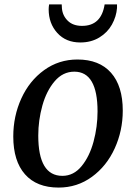

<svg xmlns="http://www.w3.org/2000/svg" viewBox="-20 -837 614 868"><path d="M535 -337Q535 -246 498.5 -166Q462 -86 395.5 -37.5Q329 11 245 11Q146 11 93 -49Q40 -109 40 -220Q40 -312 76.5 -392Q113 -472 179.5 -520Q246 -568 330 -568Q429 -568 482 -508Q535 -448 535 -337ZM153 -224Q153 -42 262 -42Q313 -42 349 -86Q385 -130 403 -197Q421 -264 421 -333Q421 -513 316 -513Q264 -513 227 -469.5Q190 -426 171.5 -359.5Q153 -293 153 -224ZM200 -795Q200 -805 202 -817H259L260 -799Q263 -766 286.5 -743Q310 -720 351 -720Q438 -720 453 -817H509V-801Q506 -762 486 -726Q466 -690 429 -667.5Q392 -645 343 -645Q278 -645 239 -688Q200 -731 200 -795Z"/></svg>

Font: Koeln Type Serif
Style: Italic
Weight: 400
Italic angle: -8°
Designer: Eben Sorkin
Foundry: Eben Sorkin
Version: Version 2.002